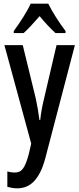

<svg xmlns="http://www.w3.org/2000/svg" viewBox="-20 -786 431 1046"><path d="M243 -766H147C129 -725 89 -663 55 -617V-606H109C132 -627 165 -662 196 -698C225 -662 256 -630 282 -606H337V-617C302 -663 265 -721 243 -766ZM4 -540 150 -4 137 53C116 130 99 154 60 154C47 154 33 152 20 148V232C39 237 56 240 74 240C144 240 195 193 226 79L388 -540H288L220 -249C209 -204 203 -168 199 -132H195C190 -172 183 -211 175 -249L104 -540Z"/></svg>

Font: Noto Sans Gurmukhi UI ExtraCondensed Medium
Style: Regular
Weight: 500
Width: 2
Designer: Jelle Bosma - Monotype Design Team
Foundry: Monotype Imaging Inc.
Version: Version 2.004